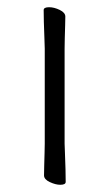

<svg xmlns="http://www.w3.org/2000/svg" viewBox="-20 -503 303 532"><path d="M104 -368V-105Q104 -98 103.5 -80Q103 -62 102.5 -43.5Q102 -25 102 -17Q102 -6 118 1.5Q134 9 147 9Q162 9 162 1Q162 -11 161.5 -34Q161 -57 160 -78Q159 -99 159 -105V-368Q159 -380 159.5 -398Q160 -416 160.5 -432.5Q161 -449 161 -457Q161 -468 145.5 -475.5Q130 -483 116 -483Q101 -483 101 -475Q101 -464 101.5 -442Q102 -420 103 -399Q104 -378 104 -368Z"/></svg>

Font: Klee One
Style: Regular
Weight: 400
Designer: Fontworks Inc.
Foundry: Fontworks Inc.
Version: Version 1.100